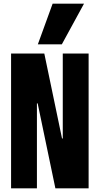

<svg xmlns="http://www.w3.org/2000/svg" viewBox="-20 -1020 540 1040"><path d="M40 0V-730H220L316 -270H320V-730H460V0H280L184 -460H180V0ZM315 -780H185L265 -1000H435Z"/></svg>

Font: M PLUS 1 Code
Style: Bold
Weight: 700
Designer: Coji Morishita
Foundry: UNDERFOREST DESIGN
Version: Version 1.002